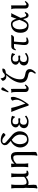

<svg xmlns="http://www.w3.org/2000/svg" viewBox="2053 -2833 1032 5178"><g transform="rotate(-90 2569.0 -244.0)"><path d="M171.9 -264.2V-163.1Q171.9 -111.3 185.5 -76.9Q199.2 -42.5 241.7 -42.5Q270 -42.5 299.3 -52.5Q328.6 -62.5 352.5 -78.9Q376.5 -95.2 388.2 -112.3V-264.2Q388.2 -324.7 386.5 -366.9Q384.8 -409.2 378.4 -455.1L380.4 -458Q390.1 -457 405.5 -456.1Q420.9 -455.1 430.2 -455.1Q439.9 -455.1 455.3 -456.1Q470.7 -457 480.5 -458L482.4 -455.1Q476.1 -412.6 474.4 -368.2Q472.7 -323.7 472.7 -264.2V-133.3Q472.7 -98.1 478 -78.4Q483.4 -58.6 490.7 -50.8Q495.6 -46.4 504.9 -44.9Q514.2 -43.5 521.5 -43.5Q527.8 -43.5 534.9 -44.4Q542 -45.4 550.3 -48.8L558.6 -22.5Q539.6 -2 516.6 4.2Q493.7 10.3 473.6 10.3Q443.8 10.3 422.1 -5.4Q400.4 -21 391.1 -50.8Q390.1 -53.7 389.2 -57.6Q388.2 -61.5 388.2 -65.9Q356 -30.8 313 -10.3Q270 10.3 221.7 10.3Q190.9 10.3 168.9 -2Q168.9 -1 168.2 0.5Q167.5 2 167.5 5.4Q167.5 20 171.6 61Q175.8 102.1 175.8 144.5Q175.8 185.1 169.9 219.2L85.9 252L74.2 233.4Q85 205.6 86.9 155.8Q88.9 106 88.9 7.3Q88.9 -14.2 91.1 -29.8Q93.3 -45.4 93.3 -62.5Q93.3 -70.8 90.1 -87.4Q86.9 -104 86.9 -118.7V-264.2Q86.9 -324.7 85.4 -366.9Q84 -409.2 77.6 -455.1L79.6 -458Q88.9 -457 104.2 -456.1Q119.6 -455.1 129.4 -455.1Q138.7 -455.1 154.3 -456.1Q169.9 -457 179.2 -458L181.2 -455.1Q174.8 -412.6 173.3 -368.2Q171.9 -323.7 171.9 -264.2Z M745.1 -370.1Q755.4 -383.3 781 -405.8Q806.6 -428.2 845.2 -446.8Q883.8 -465.3 933.6 -465.3Q993.2 -465.3 1025.6 -427.2Q1058.1 -389.2 1058.1 -297.9V6.3Q1058.1 46.4 1059.6 84.2Q1061 122.1 1061 152.8Q1061 171.9 1060.1 187.7Q1059.1 203.6 1055.7 216.3L969.7 252L958.5 233.4Q968.8 205.6 970.9 150.9Q973.1 96.2 973.1 6.3V-278.8Q973.1 -337.9 961.4 -369.9Q949.7 -401.9 900.9 -401.9Q856.4 -401.9 815.2 -376.5Q773.9 -351.1 743.2 -314.5V-190.9Q743.2 -130.4 744.6 -87.9Q746.1 -45.4 752.4 0L750.5 2.9Q741.2 1 725.6 0.5Q710 0 700.7 0Q690.9 0 675.5 0.5Q660.2 1 650.9 2.9L648.9 0Q655.3 -43.5 656.7 -87.4Q658.2 -131.3 658.2 -190.9V-249Q658.2 -308.6 656.2 -364.7Q654.3 -420.9 648.9 -455.1L650.9 -458Q668.5 -457 694.1 -457.5Q719.7 -458 736.8 -460.9Q743.2 -460.9 743.2 -450.2V-373Z M1358.9 -468.3 1337.9 -486.3Q1295.4 -523.9 1275.1 -546.6Q1254.9 -569.3 1248.8 -589.1Q1242.7 -608.9 1242.7 -636.2Q1242.7 -657.2 1259 -681.6Q1275.4 -706.1 1303.5 -723.1Q1331.5 -740.2 1366.2 -740.2Q1401.4 -740.2 1429.4 -736.3Q1457.5 -732.4 1489.7 -722.2Q1506.8 -716.3 1525.6 -705.8Q1544.4 -695.3 1557.9 -683.6Q1571.3 -671.9 1571.3 -662.6Q1571.3 -656.2 1560.8 -644.5Q1550.3 -632.8 1537.4 -622.8Q1524.4 -612.8 1517.1 -609.9Q1500 -624 1485.6 -636.7Q1471.2 -649.4 1450.2 -664.6Q1422.9 -686 1404.3 -692.4Q1385.7 -698.7 1364.3 -698.7Q1323.7 -698.7 1310.1 -683.1Q1296.4 -667.5 1296.4 -650.4Q1296.4 -626.5 1324.7 -599.4Q1353 -572.3 1410.6 -522.9L1486.3 -458Q1516.1 -434.6 1539.8 -410.9Q1563.5 -387.2 1580.6 -359.4Q1616.7 -296.4 1616.7 -237.8Q1616.7 -151.9 1583.5 -96.7Q1550.3 -41.5 1497.6 -15.6Q1444.8 10.3 1388.7 10.3Q1322.8 10.3 1276.1 -21.2Q1229.5 -52.7 1204.8 -104.7Q1180.2 -156.7 1180.2 -215.3Q1180.2 -272.5 1205.6 -324.5Q1231 -376.5 1272.2 -414.3Q1313.5 -452.1 1358.9 -468.3ZM1446.3 -393.6 1389.6 -441.9Q1332.5 -415.5 1301.3 -355.5Q1270 -295.4 1270 -223.6Q1270 -181.2 1282.2 -136.7Q1294.4 -92.3 1323.2 -62Q1352.1 -31.7 1400.4 -31.7Q1420.9 -31.7 1443.1 -38.1Q1465.3 -44.4 1484.1 -63.7Q1502.9 -83 1515.4 -121.6Q1527.8 -160.2 1527.8 -224.6Q1527.8 -266.1 1507.1 -312.7Q1486.3 -359.4 1446.3 -393.6Z M1888.2 -422.9Q1872.1 -422.9 1853 -417.7Q1834 -412.6 1820.3 -395.5Q1806.6 -378.4 1806.6 -343.8Q1806.6 -307.6 1816.7 -290Q1826.7 -272.5 1844.5 -267.1Q1862.3 -261.7 1884.8 -261.7Q1885.7 -261.7 1900.6 -263.4Q1915.5 -265.1 1931.4 -266.1Q1947.3 -267.1 1949.2 -267.1Q1964.4 -267.1 1966.8 -258.5Q1969.2 -250 1969.2 -240.7Q1969.2 -231 1966.3 -222.2Q1963.4 -213.4 1948.2 -213.4Q1944.3 -213.4 1930.4 -214.8Q1916.5 -216.3 1902.8 -217.8Q1889.2 -219.2 1883.8 -219.2Q1838.9 -219.2 1816.7 -190.7Q1794.4 -162.1 1794.4 -117.7Q1794.4 -31.7 1892.6 -31.7Q1929.2 -31.7 1960.4 -48.8Q1991.7 -65.9 2022.9 -86.9L2039.6 -52.7Q2013.2 -28.3 1971.7 -9Q1930.2 10.3 1880.4 10.3Q1808.6 10.3 1769.3 -9Q1730 -28.3 1715.6 -57.6Q1701.2 -86.9 1701.2 -114.3Q1701.2 -127.4 1707.3 -151.6Q1713.4 -175.8 1735.6 -201.2Q1757.8 -226.6 1805.2 -242.7Q1766.1 -257.8 1743.9 -280Q1721.7 -302.2 1721.7 -341.3Q1721.7 -362.3 1736.8 -391.6Q1752 -420.9 1789.3 -443.1Q1826.7 -465.3 1889.2 -465.3Q1929.2 -465.3 1968.5 -456.8Q2007.8 -448.2 2032.2 -436L2034.2 -432.6L2009.8 -356L1996.1 -355Q1976.1 -392.1 1947.5 -407.5Q1918.9 -422.9 1888.2 -422.9Z M2364.7 -74.2Q2410.2 -144.5 2431.9 -187.7Q2453.6 -231 2461.2 -258.1Q2468.8 -285.2 2468.8 -303.2Q2468.8 -356 2461.2 -379.9Q2453.6 -403.8 2444.3 -424.8Q2452.6 -441.9 2475.6 -455.1Q2498.5 -468.3 2509.8 -468.3Q2534.7 -468.3 2540.3 -450.4Q2545.9 -432.6 2545.9 -410.6Q2545.9 -352.1 2501 -245.8Q2456.1 -139.6 2346.7 10.3H2310.5Q2272.5 -106 2228.5 -226.3Q2184.6 -346.7 2138.2 -458Q2150.4 -456.1 2166 -455.6Q2181.6 -455.1 2193.8 -455.1Q2206.1 -455.1 2221.2 -455.6Q2236.3 -456.1 2247.1 -458Q2266.1 -364.7 2297.4 -266.8Q2328.6 -168.9 2364.7 -74.2Z M2676.3 -341.3Q2676.3 -363.3 2673.8 -395.3Q2671.4 -427.2 2657.2 -455.1L2659.2 -457Q2665 -456.1 2680.9 -455.6Q2696.8 -455.1 2706.1 -455.1Q2720.7 -455.1 2734.1 -458Q2747.6 -460.9 2759.3 -465.3Q2759.3 -465.3 2759.8 -446.8Q2760.3 -428.2 2760.7 -404.3Q2761.2 -380.4 2761.2 -363.3V-96.2Q2761.2 -72.8 2765.4 -60.8Q2769.5 -48.8 2785.6 -48.8Q2808.1 -48.8 2825.2 -60.8Q2842.3 -72.8 2856.4 -92.3L2878.9 -74.2Q2868.7 -54.7 2851.6 -34.9Q2834.5 -15.1 2813.7 -1Q2793 13.2 2769.5 13.2Q2725.1 13.2 2700.7 -11Q2676.3 -35.2 2676.3 -75.2ZM2756.3 -724.1Q2771.5 -724.1 2786.1 -713.4Q2800.8 -702.6 2800.8 -687Q2800.8 -676.3 2793.9 -667.5L2696.8 -538.1Q2690.4 -529.8 2683.6 -529.8Q2668.9 -529.8 2668.9 -543.9Q2668.9 -548.3 2671.4 -554.2L2726.1 -706.1Q2732.9 -724.1 2756.3 -724.1Z M3082 -10.3Q3022.5 -25.4 2988.5 -54.2Q2954.6 -83 2941.4 -120.8Q2928.2 -158.7 2928.2 -202.1Q2928.2 -278.8 2976.8 -376.2Q3025.4 -473.6 3134.8 -595.7Q3108.4 -588.4 3087.9 -588.4Q3070.8 -588.4 3047.6 -597.9Q3024.4 -607.4 3004.2 -628.9Q2983.9 -650.4 2976.6 -687Q2992.7 -706.1 3006.3 -717.8Q3020 -729.5 3036.1 -740.2H3045.4Q3047.9 -723.1 3051 -706.5Q3054.2 -689.9 3060.5 -675.3Q3067.9 -660.6 3085 -644.5Q3102.1 -628.4 3115.7 -628.4Q3133.8 -628.4 3144.8 -632.8Q3155.8 -637.2 3170.9 -645.5Q3201.2 -679.7 3228 -688.7Q3254.9 -697.8 3273.9 -697.8Q3294.4 -697.8 3302.5 -695.3Q3310.5 -692.9 3310.5 -678.7Q3310.5 -667.5 3299.6 -647Q3288.6 -626.5 3268.1 -619.1Q3231.4 -605 3183.1 -600.1Q3109.4 -505.9 3074.5 -434.6Q3039.6 -363.3 3029.3 -311Q3019 -258.8 3019 -219.2Q3019 -180.2 3026.6 -154.8Q3034.2 -129.4 3058.1 -112.8Q3082 -96.2 3128.4 -85Q3137.7 -83 3154.3 -79.6Q3170.9 -76.2 3188 -71.8Q3211.4 -67.9 3235.6 -55.2Q3259.8 -42.5 3277.1 -19.8Q3294.4 2.9 3294.4 41.5Q3294.4 71.8 3281.2 99.6Q3268.1 127.4 3250.2 149.7Q3232.4 171.9 3216.3 186.5Q3200.2 201.2 3194.3 205.6L3170.9 191.9L3168 187.5Q3176.3 175.8 3188.7 156.7Q3201.2 137.7 3211.4 116Q3221.7 94.2 3221.7 75.2Q3221.7 49.8 3205.8 32Q3189.9 14.2 3152.8 5.4Q3135.7 1 3117.9 -2.7Q3100.1 -6.3 3082 -10.3Z M3579.1 -422.9Q3563 -422.9 3543.9 -417.7Q3524.9 -412.6 3511.2 -395.5Q3497.6 -378.4 3497.6 -343.8Q3497.6 -307.6 3507.6 -290Q3517.6 -272.5 3535.4 -267.1Q3553.2 -261.7 3575.7 -261.7Q3576.7 -261.7 3591.6 -263.4Q3606.4 -265.1 3622.3 -266.1Q3638.2 -267.1 3640.1 -267.1Q3655.3 -267.1 3657.7 -258.5Q3660.2 -250 3660.2 -240.7Q3660.2 -231 3657.2 -222.2Q3654.3 -213.4 3639.2 -213.4Q3635.3 -213.4 3621.3 -214.8Q3607.4 -216.3 3593.8 -217.8Q3580.1 -219.2 3574.7 -219.2Q3529.8 -219.2 3507.6 -190.7Q3485.4 -162.1 3485.4 -117.7Q3485.4 -31.7 3583.5 -31.7Q3620.1 -31.7 3651.4 -48.8Q3682.6 -65.9 3713.9 -86.9L3730.5 -52.7Q3704.1 -28.3 3662.6 -9Q3621.1 10.3 3571.3 10.3Q3499.5 10.3 3460.2 -9Q3420.9 -28.3 3406.5 -57.6Q3392.1 -86.9 3392.1 -114.3Q3392.1 -127.4 3398.2 -151.6Q3404.3 -175.8 3426.5 -201.2Q3448.7 -226.6 3496.1 -242.7Q3457 -257.8 3434.8 -280Q3412.6 -302.2 3412.6 -341.3Q3412.6 -362.3 3427.7 -391.6Q3442.9 -420.9 3480.2 -443.1Q3517.6 -465.3 3580.1 -465.3Q3620.1 -465.3 3659.4 -456.8Q3698.7 -448.2 3723.1 -436L3725.1 -432.6L3700.7 -356L3687 -355Q3667 -392.1 3638.4 -407.5Q3609.9 -422.9 3579.1 -422.9Z M4036.6 -382.3Q4029.3 -295.4 4024.4 -236.3Q4019.5 -177.2 4019.5 -133.3Q4019.5 -91.3 4027.6 -70.6Q4035.6 -49.8 4054.7 -46.4Q4062 -45.4 4068.4 -44.9Q4074.7 -44.4 4082 -44.4Q4107.4 -44.4 4138.7 -54.7L4150.9 -28.3Q4118.2 -7.3 4088.4 1.5Q4058.6 10.3 4025.4 10.3Q3988.8 10.3 3966.1 -17.6Q3943.4 -45.4 3943.4 -97.2Q3943.4 -126.5 3947.5 -171.4Q3951.7 -216.3 3958.7 -271Q3965.8 -325.7 3971.7 -382.3H3912.1Q3887.2 -382.3 3872.3 -378.2Q3857.4 -374 3847.4 -363.5Q3837.4 -353 3823.2 -331.5L3798.8 -339.8Q3813 -394.5 3837.9 -424.8Q3862.8 -455.1 3912.1 -455.1H4125.5Q4166 -455.1 4207.5 -458L4217.8 -448.2Q4208.5 -429.2 4195.8 -414.8Q4183.1 -400.4 4165 -385.7Q4152.8 -383.3 4140.1 -382.8Q4127.4 -382.3 4115.2 -382.3Z M4675.8 -202.1 4689.9 -140.6Q4711.4 -53.7 4749.5 -53.7Q4770 -53.7 4781 -61.8Q4792 -69.8 4806.2 -93.3L4834.5 -84Q4817.4 -34.2 4795.2 -12Q4772.9 10.3 4738.3 10.3Q4679.7 10.3 4654.3 -96.2L4644.5 -137.7Q4606 -59.6 4565.4 -24.7Q4524.9 10.3 4471.2 10.3Q4369.1 10.3 4321.5 -49.6Q4273.9 -109.4 4273.9 -207.5Q4273.9 -281.2 4296.1 -330.8Q4318.4 -380.4 4354 -409.7Q4389.6 -439 4430.4 -452.1Q4471.2 -465.3 4506.8 -465.3Q4544.4 -465.3 4569.6 -450Q4594.7 -434.6 4610.8 -411.9Q4627 -389.2 4635.3 -366Q4643.6 -342.8 4647 -327.1Q4650.4 -311.5 4650.4 -311.5L4705.1 -460Q4717.3 -460 4731 -457.5Q4744.6 -455.1 4755.9 -455.1Q4767.6 -455.1 4779.8 -457.5Q4792 -460 4803.2 -460ZM4622.6 -235.4 4617.2 -257.8Q4599.1 -334 4574.2 -378.4Q4549.3 -422.9 4502 -422.9Q4466.8 -422.9 4436 -400.6Q4405.3 -378.4 4386.2 -335.9Q4367.2 -293.5 4367.2 -232.4Q4367.2 -174.8 4378.4 -129.9Q4389.6 -85 4413.3 -58.3Q4437 -31.7 4476.6 -31.7Q4513.2 -31.7 4546.1 -74.2Q4579.1 -116.7 4606 -191.9Z M4927.7 -341.3Q4927.7 -363.3 4925.3 -395.3Q4922.9 -427.2 4908.7 -455.1L4910.6 -457Q4916.5 -456.1 4932.4 -455.6Q4948.2 -455.1 4957.5 -455.1Q4972.2 -455.1 4985.6 -458Q4999 -460.9 5010.7 -465.3Q5010.7 -465.3 5011.2 -446.8Q5011.7 -428.2 5012.2 -404.3Q5012.7 -380.4 5012.7 -363.3V-96.2Q5012.7 -72.8 5016.8 -60.8Q5021 -48.8 5037.1 -48.8Q5059.6 -48.8 5076.7 -60.8Q5093.8 -72.8 5107.9 -92.3L5130.4 -74.2Q5120.1 -54.7 5103 -34.9Q5085.9 -15.1 5065.2 -1Q5044.4 13.2 5021 13.2Q4976.6 13.2 4952.1 -11Q4927.7 -35.2 4927.7 -75.2Z"/></g></svg>

Font: Kurinto Seri
Style: Regular
Weight: 400
Designer: Kurinto was developed by Clint Goss from a range of fonts that are compatible with the SIL Open Font License Version 1.1
Foundry: Clinton F. Goss
Version: Version 2.196; July 25, 2020